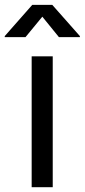

<svg xmlns="http://www.w3.org/2000/svg" viewBox="-55 -781 353 801"><path d="M77.1 0V-545.9H165V0ZM51.3 -626H-35.2V-630.4L79.6 -760.7H163.1L278.3 -630.4V-626H190.9L121.6 -711.4Z"/></svg>

Font: Inter-Regular
Style: Regular
Weight: 400
Designer: Rasmus Andersson
Foundry: rsms
Version: Version 4.000;git-a52131595